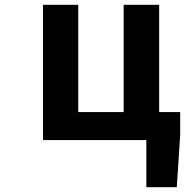

<svg xmlns="http://www.w3.org/2000/svg" viewBox="-20 -580 766 795"><path d="M639 -116H726V-20L712 195H586V0H158V-560H304V-116H492V-560H639Z"/></svg>

Font: NotoSansHansBold
Style: Bold
Weight: 700
Designer: Ryoko NISHIZUKA  (kana & ideographs); Paul D. Hunt (Latin, Greek & Cyrillic); Wenlong ZHANG  (bopomofo); Sandoll Communi
Foundry: Adobe Systems Incorporated
Version: Version 1.00;December 8, 2021;FontCreator 13.0.0.2675 64-bit